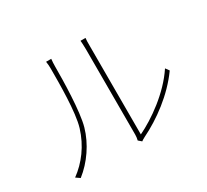

<svg xmlns="http://www.w3.org/2000/svg" viewBox="-146 -964 1291 1196"><g transform="rotate(-30 500.0 -365.5)"><path d="M545 -20 567 -1C572 -5 581 -11 593 -17C712 -75 846 -172 936 -298L917 -324C832 -195 684 -92 581 -43C581 -43 581 -629 581 -674C581 -705 581 -723 583 -736H547C548 -723 550 -705 550 -674C550 -629 550 -98 550 -59C550 -46 548 -32 545 -20ZM92 -15 121 5C203 -59 269 -155 298 -257C326 -356 330 -574 330 -677C330 -695 331 -711 333 -730H296C299 -713 300 -695 300 -677C300 -574 300 -365 270 -267C237 -159 172 -73 92 -15Z"/></g></svg>

Font: Harano Aji Gothic ExtraLight
Style: Regular
Weight: 250
Foundry: Masamichi Hosoda
Version: HaranoAjiGothic-ExtraLight version 20230610;ttx 4.39.4